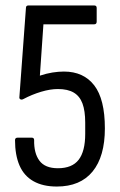

<svg xmlns="http://www.w3.org/2000/svg" viewBox="-20 -675 441 703"><path d="M188 8Q137 8 102.5 -11.5Q68 -31 51.5 -69Q35 -107 35 -162Q35 -171 45 -171H96Q105 -171 105 -162Q104 -114 124.5 -86.5Q145 -59 192 -59Q244 -59 268 -90Q292 -121 292 -185V-226Q292 -269 282 -296Q272 -323 250 -336Q228 -349 192 -349Q164 -349 130.5 -339Q97 -329 65 -312Q59 -309 54.5 -311.5Q50 -314 51 -320L75 -646Q75 -655 84 -655H325Q334 -655 334 -646V-596Q334 -586 325 -586H139L126 -398Q150 -406 172 -409.5Q194 -413 214 -413Q286 -413 325 -362.5Q364 -312 364 -205Q364 -102 319 -47Q274 8 188 8Z"/></svg>

Font: Sofia Sans Condensed
Style: Regular
Weight: 400
Designer: Botio Nikoltchev, Ani Petrova
Foundry: lettersoup
Version: Version 4.100